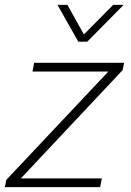

<svg xmlns="http://www.w3.org/2000/svg" viewBox="-20 -772 541 792"><path d="M492 -513H121L114 -477H427L6 -30L0 0H393L400 -36H66L486 -483ZM217 -752 303 -600H340L490 -752H447L326 -630L258 -752Z"/></svg>

Font: Nacelle UltraLight
Style: Italic
Weight: 200
Italic angle: -12°
Designer: Sora Sagano
Foundry: Sora Sagano
Version: Version 1.000;FEAKit 1.0